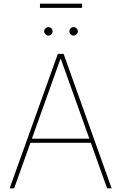

<svg xmlns="http://www.w3.org/2000/svg" viewBox="-20 -1019 656 1039"><path d="M56.6 0H32.2L293 -727.5H324.2L584 0H559.6L309.6 -699.2H306.6ZM139.6 -268.6H477.5V-246.1H139.6ZM242.2 -826.2Q232.9 -826.7 226.1 -833.5Q219.2 -840.3 218.8 -849.6Q219.2 -858.9 226.1 -865.5Q232.9 -872.1 242.2 -872.1Q251.5 -872.1 258.1 -865.5Q264.6 -858.9 264.6 -849.6Q264.6 -840.3 258.1 -833.5Q251.5 -826.7 242.2 -826.2ZM377.9 -826.2Q368.7 -826.7 362.1 -833.5Q355.5 -840.3 355.5 -849.6Q355.5 -858.9 362.1 -865.5Q368.7 -872.1 377.9 -872.1Q387.7 -872.1 394.3 -865.5Q400.9 -858.9 401.4 -849.6Q400.9 -840.3 394.3 -833.5Q387.7 -826.7 377.9 -826.2ZM423.8 -999V-976.6H196.3V-999Z"/></svg>

Font: Inter Tight Thin
Style: Regular
Weight: 250
Designer: Rasmus Andersson
Foundry: rsms
Version: Version 3.004